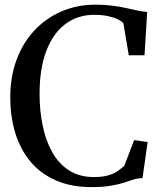

<svg xmlns="http://www.w3.org/2000/svg" viewBox="-20 -772 680 803"><path d="M361.5 10.5Q278.5 10.5 215.2 -16.8Q152 -44 109.2 -94Q66.5 -144 44.8 -213Q23 -282 23 -365.5Q23 -451.5 49.5 -522.5Q76 -593.5 124.2 -645Q172.5 -696.5 237.8 -724.5Q303 -752.5 380 -752.5Q419 -752.5 450.8 -748.2Q482.5 -744 508.5 -738.2Q534.5 -732.5 556 -727.8Q577.5 -723 595.5 -722L584.5 -541H518.5L496 -675Q488.5 -683.5 472 -691.5Q455.5 -699.5 430.8 -704.8Q406 -710 373.5 -710Q305 -710 253.5 -671.5Q202 -633 173.8 -559.2Q145.5 -485.5 145.5 -379Q145.5 -310.5 158.2 -247.8Q171 -185 198 -136.2Q225 -87.5 268.5 -59.5Q312 -31.5 373 -31.5Q408 -31.5 432.2 -38.5Q456.5 -45.5 472.5 -56.8Q488.5 -68 500 -79L541 -186L597.5 -178L576 -27Q555.5 -26.5 536.8 -20.5Q518 -14.5 495.5 -7.2Q473 0 441 5.2Q409 10.5 361.5 10.5Z"/></svg>

Font: Merriweather 72pt
Style: Regular
Weight: 400
Version: Version 2.100